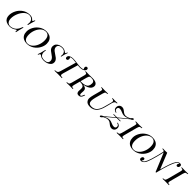

<svg xmlns="http://www.w3.org/2000/svg" viewBox="676 -3006 5368 5368"><g transform="rotate(45 3360.5 -321.5)"><path d="M41.5 -195.8Q41.5 -296.9 92.8 -396Q144 -495.1 237.5 -558.6Q331.1 -622.1 451.7 -622.1Q506.3 -622.1 539.8 -604.7Q573.2 -587.4 599.6 -557.1Q606.9 -548.3 613.8 -548.3Q632.3 -548.3 654.3 -607.9H676.3Q645 -515.6 611.3 -377.9H589.4Q595.7 -427.2 595.7 -455.1Q595.7 -493.2 579.6 -525.9Q561.5 -564 525.1 -584Q488.8 -604 442.4 -604Q363.3 -604 293.9 -537.8Q224.6 -471.7 183.1 -371.3Q141.6 -271 141.6 -175.8Q141.6 -93.3 179.2 -48.6Q216.8 -3.9 282.7 -3.9Q328.6 -3.9 377.4 -24.4Q426.3 -44.9 462.4 -82Q488.8 -109.4 507.8 -143.6Q526.9 -177.7 552.7 -240.2H574.7Q527.3 -66.9 515.6 0H493.7Q496.6 -21.5 496.6 -34.2Q496.6 -59.6 483.9 -59.6Q476.1 -59.6 463.4 -50.8Q418 -19 374.3 -2.4Q330.6 14.2 273.4 14.2Q200.7 14.2 148.7 -10.3Q96.7 -34.7 69.1 -81.8Q41.5 -128.9 41.5 -195.8Z M710.4 -227.1Q710.4 -317.4 761.5 -409.7Q812.5 -502 903.6 -562Q994.6 -622.1 1108.4 -622.1Q1182.1 -622.1 1237.3 -595.5Q1292.5 -568.8 1323.5 -514.9Q1354.5 -460.9 1354.5 -380.9Q1354.5 -290.5 1303.5 -198.2Q1252.4 -106 1161.4 -45.9Q1070.3 14.2 956.5 14.2Q882.8 14.2 827.6 -12.5Q772.5 -39.1 741.5 -93Q710.4 -147 710.4 -227.1ZM817.4 -212.9Q817.4 -104.5 856.9 -54.2Q896.5 -3.9 965.3 -3.9Q1044.9 -3.9 1109.6 -60.8Q1174.3 -117.7 1210.9 -208.3Q1247.6 -298.8 1247.6 -395Q1247.6 -503.4 1208 -553.7Q1168.5 -604 1099.6 -604Q1020 -604 955.3 -547.1Q890.6 -490.2 854 -399.7Q817.4 -309.1 817.4 -212.9Z M1894 -411.1H1874Q1879.9 -439.9 1879.9 -466.8Q1879.9 -527.3 1844.7 -565.2Q1809.6 -603 1735.8 -603Q1675.3 -603 1636.7 -575.9Q1598.1 -548.8 1598.1 -497.1Q1598.1 -463.4 1614.7 -436.5Q1631.3 -409.7 1657.7 -388.4Q1684.1 -367.2 1728 -338.9Q1778.3 -306.2 1806.2 -283.9Q1834 -261.7 1853 -231Q1872.1 -200.2 1872.1 -160.2Q1872.1 -103 1834.7 -63.7Q1797.4 -24.4 1739.3 -5.1Q1681.2 14.2 1620.1 14.2Q1582.5 14.2 1555.4 7.3Q1528.3 0.5 1511.5 -9Q1494.6 -18.6 1477.1 -32.2Q1457.5 -46.9 1441.9 -46.9Q1429.2 -46.9 1421.4 -35.6Q1413.6 -24.4 1399.9 6.8H1379.9Q1413.6 -72.8 1447.8 -232.9H1467.8Q1459 -182.1 1459 -159.2Q1459 -85.9 1499.3 -45.9Q1539.6 -5.9 1624 -5.9Q1691.4 -5.9 1730.2 -32.2Q1769 -58.6 1769 -112.8Q1769 -147.5 1753.7 -174.8Q1738.3 -202.1 1714.6 -222.7Q1690.9 -243.2 1652.8 -269Q1604.5 -302.2 1578.9 -323Q1553.2 -343.8 1535.2 -374.5Q1517.1 -405.3 1517.1 -446.8Q1517.1 -502 1548.3 -541.7Q1579.6 -581.5 1630.6 -601.8Q1681.6 -622.1 1739.7 -622.1Q1781.2 -622.1 1809.1 -611.8Q1836.9 -601.6 1867.2 -580.1Q1890.6 -562 1899.9 -562Q1908.2 -562 1915.5 -574.2Q1922.9 -586.4 1933.1 -615.2H1953.1Q1917 -525.4 1894 -411.1Z M2660.6 -669.9Q2660.6 -629.9 2614.7 -596.2Q2585.4 -579.6 2553.7 -571.8Q2522 -564 2476.6 -564Q2443.4 -564 2392.1 -569.3L2260.7 -116.2Q2251.5 -84 2251.5 -66.4Q2251.5 -48.8 2259.8 -39.1Q2268.1 -29.3 2286.1 -24.9Q2304.2 -20.5 2335.4 -20L2331.5 0Q2279.8 -2.9 2182.6 -2.9Q2085 -2.9 2036.6 0L2040.5 -20Q2084 -21.5 2106.7 -29.5Q2129.4 -37.6 2142.8 -57.1Q2156.2 -76.7 2167.5 -116.2L2302.7 -582Q2218.3 -594.2 2176.8 -594.2Q2113.3 -594.2 2082.5 -577.1Q2090.3 -566.4 2095.5 -550Q2100.6 -533.7 2100.6 -519Q2100.6 -496.1 2087.6 -478.5Q2074.7 -460.9 2050.8 -460.9Q2029.8 -460.9 2018.3 -474.6Q2006.8 -488.3 2006.8 -511.2Q2006.8 -561.5 2058.6 -588.9Q2101.6 -611.8 2171.9 -611.8Q2208.5 -611.8 2242.2 -608.4Q2275.9 -605 2330.6 -597.7Q2430.2 -584 2480.5 -584Q2517.6 -584 2542.5 -589.1Q2567.4 -594.2 2591.8 -606Q2566.9 -630.9 2566.9 -662.1Q2566.9 -684.6 2579.3 -700.7Q2591.8 -716.8 2615.7 -716.8Q2637.7 -716.8 2649.2 -703.4Q2660.6 -689.9 2660.6 -669.9Z M3130.9 -121.1 3127 -107.9Q3109.4 -45.9 3079.8 -15.9Q3050.3 14.2 3003.9 14.2Q2958 14.2 2937.3 -13.7Q2916.5 -41.5 2918.9 -82L2922.9 -145Q2923.8 -164.6 2923.8 -172.9Q2923.8 -212.9 2911.1 -236.1Q2898.4 -259.3 2866.5 -271.2Q2834.5 -283.2 2774.4 -286.1H2769H2756.3L2708 -106Q2699.7 -71.8 2699.7 -58.1Q2699.7 -39.1 2714.1 -30.5Q2728.5 -22 2767.1 -20L2763.2 0Q2716.3 -2.9 2639.2 -2.9Q2551.3 -2.9 2508.8 0L2513.2 -20Q2549.3 -21.5 2567.1 -27.8Q2585 -34.2 2595.7 -51.3Q2606.4 -68.4 2616.2 -106L2722.2 -502Q2729 -533.7 2729 -545.9Q2729 -566.9 2714.8 -576.4Q2700.7 -585.9 2663.1 -587.9L2668 -607.9Q2708.5 -605 2791 -605Q2814 -605 2862.8 -606Q2911.6 -606.9 2937 -606.9Q3035.2 -606.9 3085.7 -574.7Q3136.2 -542.5 3136.2 -485.8Q3136.2 -435.5 3105 -396Q3073.7 -356.4 3016.4 -330.3Q2959 -304.2 2880.9 -293.5L2902.8 -290Q2942.4 -282.7 2966.8 -269.8Q2991.2 -256.8 3003.4 -233.6Q3015.6 -210.4 3015.6 -172.9Q3015.6 -163.1 3015.1 -158.2L3012.2 -105Q3011.2 -87.4 3011.2 -79.6Q3011.2 -51.8 3018.3 -37.4Q3025.4 -22.9 3042.5 -22.9Q3060.1 -22.9 3073.5 -43.2Q3086.9 -63.5 3103 -106.9L3107.9 -121.1ZM2778.8 -306.2Q2874.5 -306.2 2930.4 -325.2Q2986.3 -344.2 3010.7 -384.5Q3035.2 -424.8 3035.2 -492.2Q3035.2 -541 3004.9 -564.5Q2974.6 -587.9 2908.2 -587.9Q2877.9 -587.9 2861.1 -580.6Q2844.2 -573.2 2833.7 -555.2Q2823.2 -537.1 2814 -502L2761.7 -306.2Z M3663.6 -79.1Q3627 -36.1 3573.2 -11Q3519.5 14.2 3458.5 14.2Q3346.7 14.2 3304.7 -40Q3286.1 -62.5 3277.6 -86.9Q3269 -111.3 3269 -142.6Q3269 -191.9 3294.4 -288.1L3351.6 -502Q3359.9 -533.7 3359.9 -549.8Q3359.9 -564.9 3353 -572.8Q3346.2 -580.6 3332.3 -583.7Q3318.4 -586.9 3292.5 -587.9L3298.3 -607.9Q3339.4 -605 3427.7 -605Q3504.4 -605 3552.7 -607.9L3546.4 -587.9Q3509.8 -586.4 3491.9 -580.1Q3474.1 -573.7 3463.6 -556.6Q3453.1 -539.6 3443.4 -502L3381.3 -271Q3359.4 -184.6 3359.4 -135.7Q3359.4 -80.6 3386.7 -50.8Q3414.1 -21 3477.5 -21Q3582.5 -21 3642.8 -89.1Q3703.1 -157.2 3735.4 -279.8L3792.5 -492.2Q3799.8 -518.6 3799.8 -536.6Q3799.8 -563.5 3782.2 -574.7Q3764.6 -585.9 3725.6 -587.9L3730.5 -607.9Q3766.6 -605 3831.5 -605Q3892.6 -605 3925.3 -607.9L3920.4 -587.9Q3889.6 -586.4 3870.4 -577.6Q3851.1 -568.8 3837.9 -548.8Q3824.7 -528.8 3814.5 -492.2L3761.7 -291Q3725.1 -151.9 3663.6 -79.1Z M4570.8 -599.6Q4570.8 -585.9 4552.2 -569.1Q4533.7 -552.2 4496.1 -538.1L4228 -315.9H4344.2L4335.9 -295.9H4204.1L3929.2 -67.9Q4020 -122.1 4102.1 -122.1Q4130.4 -122.1 4152.6 -115.2Q4174.8 -108.4 4208.5 -94.2Q4240.7 -80.1 4263.9 -73Q4287.1 -65.9 4315.9 -65.9Q4349.6 -65.9 4366.9 -83.3Q4384.3 -100.6 4384.3 -131.8Q4384.3 -190.4 4312 -205.1L4315.9 -225.1Q4361.3 -216.8 4391.6 -189.2Q4421.9 -161.6 4421.9 -108.9Q4421.9 -73.2 4407.2 -45.4Q4392.6 -17.6 4365.2 -1.7Q4337.9 14.2 4301.3 14.2Q4278.3 14.2 4258.5 6.8Q4238.8 -0.5 4223.1 -11.2Q4207.5 -22 4184.6 -40Q4162.6 -57.6 4147.5 -68.1Q4132.3 -78.6 4113.3 -85.7Q4094.2 -92.8 4072.3 -92.8Q4033.7 -92.8 4002.7 -82.3Q3971.7 -71.8 3924.3 -47.9Q3906.2 -22 3886 -5.9Q3865.7 10.3 3850.1 10.3Q3842.3 10.3 3835.9 4.9Q3830.1 0 3830.1 -8.3Q3830.1 -22 3848.6 -38.8Q3867.2 -55.7 3905.3 -69.8L4177.7 -295.9H4064L4071.3 -315.9H4202.1L4472.2 -540Q4380.4 -485.8 4299.3 -485.8Q4271 -485.8 4248.3 -492.7Q4225.6 -499.5 4192.4 -513.7Q4160.2 -527.8 4137 -534.9Q4113.8 -542 4085 -542Q4051.8 -542 4034.4 -524.7Q4017.1 -507.3 4017.1 -476.1Q4017.1 -417.5 4088.9 -402.8L4085 -382.8Q4040 -391.1 4009.5 -418.7Q3979 -446.3 3979 -499Q3979 -534.7 3993.7 -562.5Q4008.3 -590.3 4035.9 -606.2Q4063.5 -622.1 4100.1 -622.1Q4123 -622.1 4142.8 -614.7Q4162.6 -607.4 4178.2 -596.7Q4193.8 -585.9 4216.3 -567.9Q4239.3 -549.8 4254.2 -539.6Q4269 -529.3 4288.1 -522.2Q4307.1 -515.1 4329.1 -515.1Q4356 -515.1 4378.9 -520.5Q4401.9 -525.9 4422.9 -534.7Q4443.8 -543.5 4477.1 -560.1Q4495.1 -585.9 4515.1 -602.1Q4535.2 -618.2 4550.3 -618.2Q4558.1 -618.2 4564.9 -612.8Q4570.8 -607.9 4570.8 -599.6Z M4684.6 -57.6Q4684.6 -43 4691.2 -35.2Q4697.8 -27.3 4711.9 -24.2Q4726.1 -21 4752 -20L4748 0Q4701.2 -2.9 4621.1 -2.9Q4537.1 -2.9 4494.1 0L4499 -20Q4534.2 -21.5 4551.8 -27.8Q4569.3 -34.2 4579.8 -51.5Q4590.3 -68.8 4600.1 -106L4705.1 -502Q4713.4 -533.7 4713.4 -549.8Q4713.4 -564.9 4706.5 -572.8Q4699.7 -580.6 4685.8 -583.7Q4671.9 -586.9 4646 -587.9L4650.9 -607.9Q4690.9 -605 4777.8 -605Q4858.4 -605 4905.8 -607.9L4900.9 -587.9Q4864.3 -586.4 4846.4 -580.1Q4828.6 -573.7 4818.1 -556.6Q4807.6 -539.6 4797.9 -502L4692.9 -106Q4684.6 -73.7 4684.6 -57.6Z M4906.7 -227.1Q4906.7 -317.4 4957.8 -409.7Q5008.8 -502 5099.9 -562Q5190.9 -622.1 5304.7 -622.1Q5378.4 -622.1 5433.6 -595.5Q5488.8 -568.8 5519.8 -514.9Q5550.8 -460.9 5550.8 -380.9Q5550.8 -290.5 5499.8 -198.2Q5448.7 -106 5357.7 -45.9Q5266.6 14.2 5152.8 14.2Q5079.1 14.2 5023.9 -12.5Q4968.8 -39.1 4937.7 -93Q4906.7 -147 4906.7 -227.1ZM5013.7 -212.9Q5013.7 -104.5 5053.2 -54.2Q5092.8 -3.9 5161.6 -3.9Q5241.2 -3.9 5305.9 -60.8Q5370.6 -117.7 5407.2 -208.3Q5443.8 -298.8 5443.8 -395Q5443.8 -503.4 5404.3 -553.7Q5364.7 -604 5295.9 -604Q5216.3 -604 5151.6 -547.1Q5086.9 -490.2 5050.3 -399.7Q5013.7 -309.1 5013.7 -212.9Z M6414.6 -603Q6414.6 -585.4 6407.7 -568.8Q6400.9 -552.2 6387.5 -541.5Q6374 -530.8 6355.5 -530.8Q6335.4 -530.8 6326.4 -542.7Q6317.4 -554.7 6317.4 -569.8Q6317.4 -586.4 6326.7 -603.8Q6335.9 -621.1 6349.6 -632.8H6346.7Q6320.8 -632.3 6301.5 -619.1Q6282.2 -606 6264.6 -582Q6220.2 -519.5 6170.9 -376.5Q6121.6 -233.4 6063.5 4.9H6041.5L5814 -543.9Q5705.6 -73.7 5637.7 11.2Q5621.6 30.8 5607.7 43.7Q5593.8 56.6 5574.5 65.4Q5555.2 74.2 5530.3 74.2Q5470.2 74.2 5470.2 22Q5470.2 4.4 5477.1 -11.7Q5483.9 -27.8 5497.3 -38.3Q5510.7 -48.8 5529.3 -48.8Q5549.8 -48.8 5558.6 -37.1Q5567.4 -25.4 5567.4 -9.8Q5567.4 6.3 5558.3 23.2Q5549.3 40 5535.6 53.2H5537.6Q5586.4 51.3 5621.6 1Q5692.4 -104 5791.5 -541.5Q5792.5 -560.5 5785.9 -569.8Q5779.3 -579.1 5763.2 -582.8Q5747.1 -586.4 5714.4 -587.9L5719.2 -607.9Q5750.5 -605 5808.6 -605Q5855 -605 5889.6 -607.9L6079.1 -137.2Q6123 -299.8 6164.6 -418.7Q6206.1 -537.6 6246.6 -589.8Q6293.5 -653.8 6354.5 -653.8Q6386.7 -653.8 6400.6 -639.6Q6414.6 -625.5 6414.6 -603Z M6500 -57.6Q6500 -43 6506.6 -35.2Q6513.2 -27.3 6527.3 -24.2Q6541.5 -21 6567.4 -20L6563.5 0Q6516.6 -2.9 6436.5 -2.9Q6352.5 -2.9 6309.6 0L6314.5 -20Q6349.6 -21.5 6367.2 -27.8Q6384.8 -34.2 6395.3 -51.5Q6405.8 -68.8 6415.5 -106L6520.5 -502Q6528.8 -533.7 6528.8 -549.8Q6528.8 -564.9 6522 -572.8Q6515.1 -580.6 6501.2 -583.7Q6487.3 -586.9 6461.4 -587.9L6466.3 -607.9Q6506.3 -605 6593.3 -605Q6673.8 -605 6721.2 -607.9L6716.3 -587.9Q6679.7 -586.4 6661.9 -580.1Q6644 -573.7 6633.5 -556.6Q6623 -539.6 6613.3 -502L6508.3 -106Q6500 -73.7 6500 -57.6Z"/></g></svg>

Font: TypoPRO Playfair Display SC
Style: Italic
Weight: 400
Italic angle: -14°
Designer: Claus Eggers Sørensen
Foundry: Claus Eggers Sørensen
Version: Version 1.004;PS 001.004;hotconv 1.0.70;makeotf.lib2.5.58329